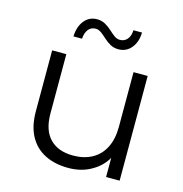

<svg xmlns="http://www.w3.org/2000/svg" viewBox="-108 -826 888 930"><g transform="rotate(15 336.0 -361.0)"><path d="M316 5Q249 5 199 -20Q149 -45 121.5 -95Q94 -145 94 -220V-525H165V-228Q165 -144 206.5 -101.5Q248 -59 323 -59Q378 -59 418.5 -81.5Q459 -104 480.5 -147Q502 -190 502 -250V-525H573V0H505V-96Q481 -54 438 -28Q386 5 316 5ZM402 -613Q379 -613 361 -623Q343 -633 328.5 -646.5Q314 -660 300 -670.5Q286 -681 271 -681Q248 -681 234.5 -664Q221 -647 219 -617H176Q178 -667 202.5 -697Q227 -727 266 -727Q289 -727 307.5 -716.5Q326 -706 340.5 -692.5Q355 -679 368.5 -669Q382 -659 397 -659Q420 -659 434 -675.5Q448 -692 449 -721H492Q491 -673 466 -643Q441 -613 402 -613Z"/></g></svg>

Font: Modern
Style: Small
Weight: 400
Designer: Julieta Ulanovsky
Foundry: Julieta Ulanovsky
Version: Version 8.000